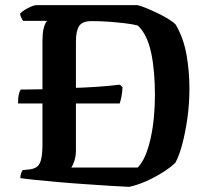

<svg xmlns="http://www.w3.org/2000/svg" viewBox="-20 -725 821 746"><path d="M247 -323H138H50Q50 -346 53.5 -359.5Q57 -373 61 -377L138 -378L247 -383Q303 -384 353.5 -387.5Q404 -391 446 -396L456 -386Q455 -364 451.5 -347.5Q448 -331 445 -323ZM482 1Q453 0 408 -3Q363 -6 310.5 -9.5Q258 -13 207.5 -17.5Q157 -22 117.5 -26Q78 -30 59 -33Q59 -43 62 -51.5Q65 -60 68 -64L97 -67Q116 -70 126 -79Q136 -88 140.5 -109Q145 -130 145 -167V-566Q145 -595 149 -612Q153 -629 157.5 -636.5Q162 -644 164 -644H70Q66 -649 62.5 -656.5Q59 -664 58 -672Q64 -679 76 -686.5Q88 -694 101 -699.5Q114 -705 120 -705H514Q528 -702 548.5 -693.5Q569 -685 592 -674Q615 -663 634.5 -651Q654 -639 663 -629Q694 -575 705 -510.5Q716 -446 716 -383Q716 -321 708 -265Q700 -209 688 -164Q676 -119 661 -92Q644 -76 620.5 -60.5Q597 -45 571.5 -32Q546 -19 522 -10.5Q498 -2 482 1ZM257 -74H515Q532 -91 544.5 -120.5Q557 -150 565.5 -188.5Q574 -227 578 -270Q582 -313 582 -357Q582 -400 578.5 -441.5Q575 -483 567.5 -519Q560 -555 546.5 -582.5Q533 -610 515 -626Q496 -631 466.5 -634.5Q437 -638 403.5 -640.5Q370 -643 336 -643Q299 -643 287 -623Q275 -603 275 -565V-141Q275 -118 269 -100Q263 -82 257 -74Z"/></svg>

Font: Texturina 12pt SemiBold
Style: Regular
Weight: 600
Designer: Guillermo Torres Carreño
Foundry: Omnibus-Type
Version: Version 1.002